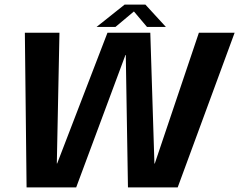

<svg xmlns="http://www.w3.org/2000/svg" viewBox="-20 -818 1044 838"><path d="M96 0H312.5L527.5 -578H529L538.5 0H755.5L1004 -675H848L655.5 -104H654L636 -675H449L229.5 -104.5H228L239.5 -675H88.5ZM401.5 -700.5H484L564.5 -768L621.5 -700.5H704L614.5 -798H524Z"/></svg>

Font: Anybody Thin SemiBold
Style: Italic
Weight: 600
Italic angle: -10°
Version: Version 1.113;gftools[0.9.25]